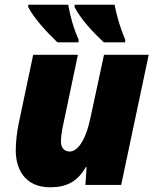

<svg xmlns="http://www.w3.org/2000/svg" viewBox="-20 -786 662 816"><path d="M421 -606H512V-618C490 -669 475 -723 467 -766H297V-756C321 -707 377 -647 421 -606ZM224 -606H314V-618C291 -669 277 -723 270 -766H100V-756C125 -707 181 -647 224 -606ZM193 10C263 10 309 -14 345 -76H348L343 0H495L612 -553H422L364 -283C343 -185 308 -142 276 -142C256 -142 239 -156 239 -183C239 -207 244 -236 248 -253L311 -553H121L59 -259C52 -224 47 -184 47 -147C47 -62 90 10 193 10Z"/></svg>

Font: Noto Sans UI Black
Style: Italic
Weight: 900
Italic angle: -372°
Designer: Monotype Design Team
Foundry: Monotype Imaging Inc.
Version: Version 1.901